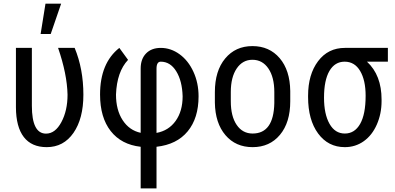

<svg xmlns="http://www.w3.org/2000/svg" viewBox="-20 -788 2139 1041"><path d="M152.8 -528.3H66.4V-206.1C66.7 -135.1 81 -81.4 109.1 -44.9C137.3 -8.5 178.7 9.8 233.4 9.8C294.3 9.8 342.6 -16 378.4 -67.6C414.2 -119.2 432.1 -188.2 432.1 -274.4C432.1 -367.5 416.3 -452.1 384.8 -528.3H294.9C327.5 -433.6 344.6 -349 346.2 -274.4C346.2 -216.8 335 -167.2 312.7 -125.7C290.4 -84.2 262.7 -63.5 229.5 -63.5C178.4 -63.5 152.8 -113.8 152.8 -214.4ZM226.6 -768.1 200.2 -603.5H254.9L311.5 -768.1Z M742.7 7.8V233.4H828.6V7.8C901.9 -0.3 958.2 -28.2 997.6 -75.9C1036.9 -123.6 1056.6 -186.8 1056.6 -265.6C1056.6 -313.8 1047.4 -358.2 1028.8 -398.7C1010.3 -439.2 985.2 -470.9 953.6 -493.9C922 -516.8 888 -528.3 851.6 -528.3C818 -528.3 791.5 -518.3 772 -498.3C752.4 -478.3 742.7 -451 742.7 -416.5V-67.9C701.7 -76.7 669.1 -99.5 645 -136.5C620.9 -173.4 608.9 -219.7 608.9 -275.4C612.1 -358.1 634 -420.7 674.3 -463.4L627 -528.3C557.3 -473.3 522.5 -389 522.5 -275.4C522.5 -192.7 541.7 -126.8 580.1 -77.6C618.5 -28.5 672.7 0 742.7 7.8ZM828.6 -67.4V-415.5C828.6 -440.9 836.3 -453.6 851.6 -453.6C886.1 -453.6 914.1 -436.3 935.5 -401.6C957 -366.9 968.6 -321.6 970.2 -265.6C970.2 -212.2 957.6 -167.9 932.4 -132.6C907.1 -97.2 872.6 -75.5 828.6 -67.4Z M1145 -288.6V-231C1146.3 -157.1 1165.4 -98.5 1202.4 -55.2C1239.3 -11.9 1288.4 9.8 1349.6 9.8C1411.5 9.8 1460.9 -12.5 1498 -57.1C1535.2 -101.7 1553.7 -162.3 1553.7 -238.8V-294.4C1552.7 -369.6 1533.6 -429 1496.3 -472.7C1459.1 -516.3 1409.8 -538.1 1348.6 -538.1C1287.4 -538.1 1238.2 -515.7 1200.9 -470.9C1163.7 -426.2 1145 -365.4 1145 -288.6ZM1231.4 -238.8V-289.1C1231.4 -342.8 1242.1 -385.3 1263.4 -416.7C1284.7 -448.2 1313.2 -463.9 1348.6 -463.9C1384.8 -463.9 1413.6 -448.2 1435.1 -416.7C1456.5 -385.3 1467.3 -342.6 1467.3 -288.6V-229C1465 -119 1425.8 -64 1349.6 -64C1313.5 -64 1284.7 -79.5 1263.4 -110.6C1242.1 -141.7 1231.4 -184.4 1231.4 -238.8Z M2083 -453.6V-528.3H1850.1C1789.2 -528.3 1740.7 -504.3 1704.6 -456.3C1668.5 -408.3 1650.4 -345.9 1650.4 -269V-261.7C1650.4 -179.4 1668.5 -113.5 1704.8 -64.2C1741.1 -14.9 1789.4 9.8 1849.6 9.8C1888 9.8 1922.3 -1 1952.4 -22.5C1982.5 -43.9 2006.1 -74.1 2023.2 -113C2040.3 -151.9 2048.8 -194.2 2048.8 -239.7V-248.5C2048.8 -336.4 2022.5 -404.8 1969.7 -453.6ZM1736.8 -258.3C1736.8 -321.5 1746.6 -369.8 1766.1 -403.3C1785.6 -436.8 1813.2 -453.6 1848.6 -453.6C1884.8 -453.6 1912.8 -436.8 1932.6 -403.3C1952.5 -369.8 1962.4 -325 1962.4 -269C1962.4 -202 1952.5 -151 1932.6 -116.2C1912.8 -81.4 1885.1 -64 1849.6 -64C1814.1 -64 1786.5 -81.5 1766.6 -116.7C1746.7 -151.9 1736.8 -199.1 1736.8 -258.3Z"/></svg>

Font: Roboto Condensed
Style: Regular
Weight: 400
Designer: Google
Version: Version 2.134; 2016